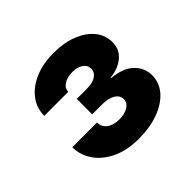

<svg xmlns="http://www.w3.org/2000/svg" viewBox="-112 -962 665 665"><g transform="rotate(-45 221.0 -629.5)"><path d="M221.2 -419.9Q164.1 -419.9 122.8 -439.5Q81.5 -459 59.3 -491.5Q37.1 -523.9 37.1 -562.5H158.2Q158.2 -540.5 175.3 -527.8Q192.4 -515.1 220.7 -515.1Q247.6 -515.1 264.4 -525.9Q281.2 -536.6 281.2 -554.2Q281.2 -572.3 263.4 -583.3Q245.6 -594.2 216.3 -594.2H166.5V-669.9H216.3Q244.1 -669.9 260 -680.4Q275.9 -690.9 275.9 -708.5Q275.9 -726.1 261 -736.3Q246.1 -746.6 221.7 -746.6Q195.8 -746.6 179.4 -735.8Q163.1 -725.1 163.1 -708H45.4Q45.4 -746.1 67.9 -775.6Q90.3 -805.2 130.1 -822.3Q169.9 -839.4 222.2 -839.4Q272.5 -839.4 311 -824.2Q349.6 -809.1 371.3 -782.5Q393.1 -755.9 393.1 -721.2Q393.1 -686 366.9 -664.3Q340.8 -642.6 301.3 -639.2V-636.7Q355.5 -631.8 382.3 -605.7Q409.2 -579.6 409.2 -543.5Q409.2 -507.3 385.3 -479.5Q361.3 -451.7 318.8 -435.8Q276.4 -419.9 221.2 -419.9Z"/></g></svg>

Font: Inter 24pt ExtraBold
Style: Regular
Weight: 800
Designer: Rasmus Andersson
Foundry: rsms
Version: Version 4.001;git-66647c0bb